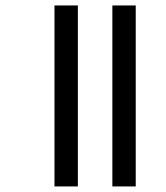

<svg xmlns="http://www.w3.org/2000/svg" viewBox="-20 -670 596 690"><path d="M259.8 0V-650.4H175.8V0ZM467.8 0V-650.4H383.8V0Z"/></svg>

Font: Kurale
Style: Regular
Weight: 400
Version: 1.0; ttfautohint (v1.3)